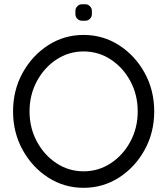

<svg xmlns="http://www.w3.org/2000/svg" viewBox="-20 -874 787 904"><path d="M373.5 -67.4Q443.8 -67.4 501.7 -105.5Q559.6 -143.6 594 -207.8Q628.4 -272 628.4 -349.6Q628.4 -427.2 594 -491.5Q559.6 -555.7 501.7 -593.8Q443.8 -631.8 373.5 -631.8Q303.7 -631.8 245.8 -593.8Q188 -555.7 153.6 -491.5Q119.1 -427.2 119.1 -349.6Q119.1 -272 153.6 -207.8Q188 -143.6 245.8 -105.5Q303.7 -67.4 373.5 -67.4ZM373.5 10.3Q281.7 10.3 206.5 -38.3Q131.3 -86.9 86.4 -168.5Q41.5 -250 41.5 -349.6Q41.5 -449.2 86.4 -530.8Q131.3 -612.3 206.5 -660.9Q281.7 -709.5 373.5 -709.5Q465.3 -709.5 540.8 -660.9Q616.2 -612.3 661.1 -530.8Q706.1 -449.2 706.1 -349.6Q706.1 -250 661.1 -168.5Q616.2 -86.9 540.8 -38.3Q465.3 10.3 373.5 10.3ZM365.7 -776.4Q353.5 -776.4 344.2 -785.4Q335 -794.4 335 -807.6V-822.8Q335 -835.4 344.2 -844.7Q353.5 -854 365.7 -854H381.8Q394 -854 403.3 -844.7Q412.6 -835.4 412.6 -822.8V-807.6Q412.6 -794.4 403.3 -785.4Q394 -776.4 381.8 -776.4Z"/></svg>

Font: Turpis
Style: Regular
Weight: 400
Designer: GGBotNet
Foundry: f0n7
Version: 1.00